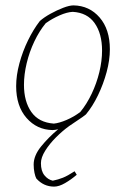

<svg xmlns="http://www.w3.org/2000/svg" viewBox="-20 -477 468 713"><path d="M181 216Q142 216 115 186Q111 179 108 164.5Q105 150 105 134Q105 101 132.5 67Q160 33 196 3Q184 6 175 6Q117 5 78.5 -39Q40 -83 40 -157Q40 -197 52 -241.5Q64 -286 84 -327Q104 -368 128 -399Q144 -413 167.5 -426Q191 -439 214.5 -448Q238 -457 253 -457Q312 -456 350 -412Q388 -368 388 -294Q388 -254 376 -209.5Q364 -165 344 -123.5Q324 -82 299 -52Q288 -43 271 -32Q254 -21 237 -9Q212 9 188 33Q164 57 148 82.5Q132 108 132 129Q132 158 145 174Q158 190 176 194Q196 190 213.5 183Q231 176 257 159L265 172Q244 190 221.5 203Q199 216 181 216ZM180 -18Q200 -20 227 -31.5Q254 -43 278 -61Q302 -90 320.5 -129Q339 -168 349 -209.5Q359 -251 359 -289Q359 -352 331.5 -391Q304 -430 250 -433Q229 -432 201.5 -420Q174 -408 150 -391Q126 -362 107.5 -323Q89 -284 79 -242Q69 -200 69 -162Q69 -100 96.5 -61Q124 -22 180 -18Z"/></svg>

Font: Labrada ExtraLight
Style: Italic
Weight: 200
Italic angle: -7°
Designer: Mercedes Jáuregui
Foundry: Omnibus-Type Team
Version: Version 1.000; ttfautohint (v1.8.4.7-5d5b)